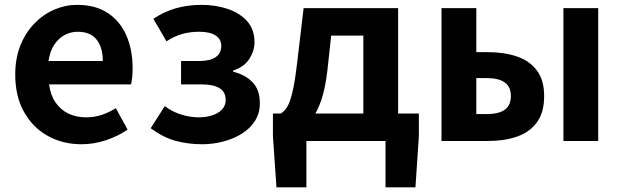

<svg xmlns="http://www.w3.org/2000/svg" viewBox="-20 -594 2620 809"><path d="M323.4 13.8Q244.9 13.8 181.7 -21.2Q118.5 -56.1 81.4 -121.9Q44.2 -187.7 44.2 -279.9Q44.2 -348.1 65.8 -402.2Q87.4 -456.3 124.6 -494.8Q161.8 -533.2 208.5 -553.4Q255.3 -573.5 304.7 -573.5Q382.1 -573.5 434 -539.3Q485.9 -505.1 512.4 -444.7Q538.8 -384.4 538.8 -306.4Q538.8 -285.9 536.9 -267.6Q534.9 -249.4 532.1 -238.4H186.7Q192.9 -192.8 214.2 -162.1Q235.4 -131.4 268.1 -115.5Q300.8 -99.6 342.6 -99.6Q376.6 -99.6 407 -109.4Q437.3 -119.3 468.1 -138.2L517.6 -47.9Q476.7 -19.8 426 -3Q375.4 13.8 323.4 13.8ZM184.4 -336.9H413.3Q413.3 -393.2 387.4 -426.7Q361.6 -460.2 307.1 -460.2Q278 -460.2 252.2 -446.4Q226.4 -432.6 208.4 -405.4Q190.4 -378.2 184.4 -336.9Z M831 13.8Q773.7 13.8 720.9 -0.3Q668.1 -14.3 615 -53.9L674.2 -146.7Q709.3 -121.1 746.7 -110.3Q784.1 -99.6 816.8 -99.6Q849.6 -99.6 875.4 -108.3Q901.1 -117.1 916 -133.3Q930.9 -149.5 930.9 -172.6Q930.9 -206.7 905 -222.5Q879.2 -238.4 829 -238.4H742.9V-336.9H818.6Q865.2 -336.9 888.8 -353.3Q912.3 -369.6 912.3 -399.9Q912.3 -429.5 887.9 -444.8Q863.4 -460.2 819.9 -460.2Q779.7 -460.2 747 -450.7Q714.4 -441.1 681.4 -420L626.3 -514.7Q670.2 -544.6 720.8 -559.1Q771.4 -573.5 829.2 -573.5Q887.9 -573.5 938.9 -556.6Q989.9 -539.6 1021.1 -505Q1052.3 -470.3 1052.3 -415.9Q1052.3 -379.9 1030.5 -345.8Q1008.7 -311.7 962.3 -296.8V-291.8Q1013.5 -279.3 1044.2 -247.4Q1074.9 -215.6 1074.9 -158.2Q1074.9 -117.1 1054.5 -84.9Q1034 -52.6 999.3 -30.9Q964.6 -9.2 921.1 2.3Q877.5 13.8 831 13.8Z M1271 0V195.2H1144.9L1130 -20V-115.7H1744.9V-20L1730.5 195.2H1604.4V0ZM1511 -43.2V-444.1H1375.4L1359.6 -298.5Q1351.3 -226 1334.8 -175.5Q1318.2 -125.1 1294.8 -93.8Q1271.4 -62.5 1242.2 -47.7Q1213 -32.8 1179.1 -30.5L1163 -115.7Q1177.7 -123.9 1189.4 -142.5Q1201.2 -161 1212 -204.9Q1222.7 -248.9 1232.2 -330.9L1259.3 -559.8H1657.5V-43.2Z M1840.3 0V-559.8H1987V-374.2H2037.5Q2105 -374.2 2158.4 -355.9Q2211.7 -337.6 2242.2 -297Q2272.8 -256.4 2272.8 -189Q2272.8 -120 2242.2 -78.4Q2211.7 -36.8 2158.4 -18.4Q2105 0 2037.5 0ZM1987 -113.3H2029.7Q2082.1 -113.3 2107.3 -131.9Q2132.6 -150.5 2132.6 -189.8Q2132.6 -227.5 2107.3 -246.2Q2082.1 -265 2029.7 -265H1987ZM2354 0V-559.8H2500.6V0Z"/></svg>

Font: Noto Sans JP
Style: Regular
Weight: 100
Designer: Ryoko NISHIZUKA 西塚涼子 (kana, bopomofo & ideographs); Paul D. Hunt (Latin, Greek & Cyrillic); Sandoll Communications 산돌커뮤니
Foundry: Adobe
Version: Version 2.004;hotconv 1.0.118;makeotfexe 2.5.65603